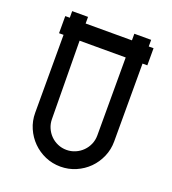

<svg xmlns="http://www.w3.org/2000/svg" viewBox="-131 -815 823 917"><g transform="rotate(20 280.0 -356.5)"><path d="M504.9 -594.2H480.5V-198.2Q480.5 -157.2 464.6 -120.6Q448.7 -84 421.4 -56.6Q394 -29.3 357.4 -13.4Q320.8 2.4 279.8 2.4Q238.3 2.4 201.9 -13.4Q165.5 -29.3 138.2 -56.6Q110.8 -84 95 -120.4Q79.1 -156.7 79.1 -198.2V-594.2H56.2V-681.2H79.1V-714.8H159.7V-681.2H395V-714.8H480.5V-681.2H504.9ZM164.6 -198.2Q164.6 -174.3 173.6 -153.3Q182.6 -132.3 198.2 -116.5Q213.9 -100.6 234.9 -91.6Q255.9 -82.5 279.8 -82.5Q303.2 -82.5 324.2 -91.6Q345.2 -100.6 361.1 -116.5Q377 -132.3 386 -153.3Q395 -174.3 395 -198.2V-594.2H160.6Z"/></g></svg>

Font: Proletarsk
Style: Regular
Weight: 400
Designer: Peter Wiegel, original typeface by Carl Albert Fahrenwaldt 1901
Foundry: Peter Wiegel
Version: Version 1.000 2010 initial release